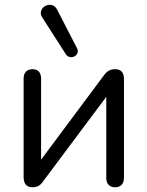

<svg xmlns="http://www.w3.org/2000/svg" viewBox="-20 -786 624 813"><path d="M118 7C142 7 154 -5 164 -20L430 -376V-33C430 -8 443 7 468 7C491 7 505 -8 505 -33V-450C505 -481 491 -493 467 -493C443 -493 430 -481 420 -467L154 -110V-453C154 -479 141 -493 118 -493C94 -493 80 -479 80 -453V-37C80 -6 94 7 118 7ZM159 -712 259 -556C277 -529 322 -551 306 -582L222 -745C199 -791 132 -752 159 -712Z"/></svg>

Font: SN Pro Book
Style: Regular
Weight: 350
Designer: Tobias Whetton
Foundry: Supernotes
Version: Version 1.003;Glyphs 3.3 (3324)